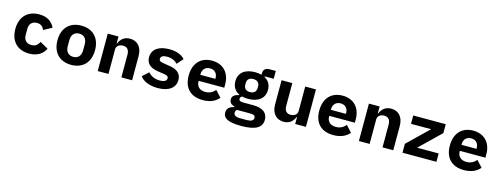

<svg xmlns="http://www.w3.org/2000/svg" viewBox="-19 -1480 6640 2557"><g transform="rotate(15 3301.0 -201.5)"><path d="M321 12.1C436.1 12.1 506 -39.1 543 -114L431.1 -177.9C409.1 -136 378.9 -105.8 322.1 -105.8C252.1 -105.8 214.1 -148.1 214.1 -215.9V-300.1C214.1 -367.9 252.8 -410.2 320 -410.2C375 -410.2 403.1 -380 421.2 -339.8L535.2 -402C498.9 -476.9 432.9 -528.1 320 -528.1C159.1 -528.1 60 -425.1 60 -258.2C60 -90.9 158 12.1 321 12.1Z M900.2 12.1C1061.1 12.1 1159.1 -90.9 1159.1 -258.2C1159.1 -425.1 1061.1 -528.1 900.2 -528.1C739 -528.1 641 -425.1 641 -258.2C641 -90.9 739 12.1 900.2 12.1ZM794 -217V-299C794 -375 834.2 -418 900.2 -418C966.3 -418 1006 -375 1006 -299V-217C1006 -141 966.3 -98 900.2 -98C834.2 -98 794 -141 794 -217Z M1413.4 0V-339.1C1413.4 -388.8 1458.5 -414.1 1504.3 -414.1C1562.1 -414.1 1591.3 -378.9 1591.3 -313.9V0H1739.3V-334.2C1739.3 -459.2 1670.5 -528.1 1571.4 -528.1C1488.3 -528.1 1442.1 -480.1 1419.4 -421.9H1413.4V-516H1265.3V0Z M2094.5 12.1C2247.5 12.1 2334.5 -56.1 2334.5 -163C2334.5 -261 2261.4 -300.1 2168.3 -313.9L2086.3 -327.1C2046.5 -333.1 2022.4 -342 2022.4 -372.2C2022.4 -405.9 2052.6 -424 2108.3 -424C2175.4 -424 2224.4 -398.1 2254.3 -365.1L2328.5 -448.9C2285.5 -498.9 2214.5 -528.1 2113.3 -528.1C1964.5 -528.1 1877.5 -463.1 1877.5 -355.1C1877.5 -257.1 1950.3 -218 2042.3 -203.8L2125.4 -191.1C2165.5 -185 2189.3 -176.1 2189.3 -147C2189.3 -110.1 2153.4 -92 2095.5 -92C2026.3 -92 1972.3 -117.9 1932.5 -161.9L1849.4 -84.9C1891.3 -24.9 1980.5 12.1 2094.5 12.1Z M2714.5 12.1C2825.6 12.1 2895.6 -29.8 2935.7 -78.8L2855.5 -165.8C2823.5 -127.8 2780.5 -101.9 2719.5 -101.9C2640.6 -101.9 2597.7 -147 2597.7 -213.1V-221.9H2950.6V-266C2950.6 -426.8 2855.5 -528.1 2701.7 -528.1C2546.5 -528.1 2450.6 -425.1 2450.6 -256C2450.6 -90.9 2541.5 12.1 2714.5 12.1ZM2597.7 -305V-312.9C2597.7 -378.9 2638.5 -421.9 2702.4 -421.9C2766.7 -421.9 2805.4 -380 2805.4 -312.9V-305Z M3583.8 51.8C3583.8 -35.2 3526.6 -96.9 3378.6 -96.9H3260.7C3219.8 -96.9 3184.7 -99.1 3184.7 -132.1C3184.7 -149.9 3195.7 -161.9 3210.6 -170.1C3235.8 -163 3264.6 -160.2 3294.7 -160.2C3430.8 -160.2 3520.6 -225.1 3520.6 -344.1C3520.6 -416.9 3487.6 -469.1 3431.8 -497.9V-507.1H3555.8V-615.1H3464.8C3415.8 -615.1 3385.7 -584.9 3385.7 -545.1V-517C3358.7 -524.1 3327.8 -528.1 3294.7 -528.1C3159.8 -528.1 3070.7 -464.1 3070.7 -344.1C3070.7 -268.1 3106.5 -214.1 3167.6 -185V-179C3111.9 -165.8 3074.6 -144.9 3074.6 -95.2C3074.6 -50.1 3102.6 -27 3146.7 -13.8V-8.2C3084.9 8.2 3047.6 35.2 3047.6 93C3047.6 163 3101.6 212 3297.6 212C3493.6 212 3583.8 160.9 3583.8 51.8ZM3169.7 62.1C3169.7 45.1 3176.8 30.9 3189.6 19.9H3366.8C3426.8 19.9 3443.5 35.9 3443.5 62.9C3443.5 98 3413.7 116.8 3346.6 116.8H3259.6C3194.6 116.8 3169.7 94.1 3169.7 62.1ZM3210.6 -332V-355.8C3210.6 -400.9 3236.9 -433.9 3294.7 -433.9C3353.7 -433.9 3380.7 -400.9 3380.7 -355.8V-332C3380.7 -286.9 3353.7 -253.9 3294.7 -253.9C3236.9 -253.9 3210.6 -286.9 3210.6 -332Z M3987.9 0H4136V-516H3987.9V-176.8C3987.9 -127.1 3942.8 -101.9 3897 -101.9C3838.8 -101.9 3810 -137.1 3810 -202.1V-516H3661.9V-182.2C3661.9 -57.2 3730.8 12.1 3829.9 12.1C3913 12.1 3958.8 -35.9 3981.9 -94.1H3987.9Z M4514.9 12.1C4626.1 12.1 4696 -29.8 4736.2 -78.8L4655.9 -165.8C4623.9 -127.8 4581 -101.9 4519.9 -101.9C4441.1 -101.9 4398.1 -147 4398.1 -213.1V-221.9H4751.1V-266C4751.1 -426.8 4655.9 -528.1 4502.1 -528.1C4346.9 -528.1 4251.1 -425.1 4251.1 -256C4251.1 -90.9 4342 12.1 4514.9 12.1ZM4398.1 -305V-312.9C4398.1 -378.9 4438.9 -421.9 4502.8 -421.9C4567.1 -421.9 4605.8 -380 4605.8 -312.9V-305Z M5014.2 0V-339.1C5014.2 -388.8 5059.3 -414.1 5105.1 -414.1C5163 -414.1 5192.1 -378.9 5192.1 -313.9V0H5340.2V-334.2C5340.2 -459.2 5271.3 -528.1 5172.2 -528.1C5089.1 -528.1 5043 -480.1 5020.2 -421.9H5014.2V-516H4866.1V0Z M5935.4 0V-115.1H5638.1L5925.4 -393.1V-516H5477.3V-400.9H5754.3L5467.3 -122.9V0Z M6315.3 12.1C6426.5 12.1 6496.4 -29.8 6536.6 -78.8L6456.3 -165.8C6424.4 -127.8 6381.4 -101.9 6320.3 -101.9C6241.5 -101.9 6198.5 -147 6198.5 -213.1V-221.9H6551.5V-266C6551.5 -426.8 6456.3 -528.1 6302.6 -528.1C6147.4 -528.1 6051.5 -425.1 6051.5 -256C6051.5 -90.9 6142.4 12.1 6315.3 12.1ZM6198.5 -305V-312.9C6198.5 -378.9 6239.3 -421.9 6303.3 -421.9C6367.5 -421.9 6406.2 -380 6406.2 -312.9V-305Z"/></g></svg>

Font: Margiela Mono Bold
Style: Regular
Weight: 700
Designer: Mike Abbink, Paul van der Laan, Pieter van Rosmalen
Foundry: Bold Monday
Version: Version 2.003 2021